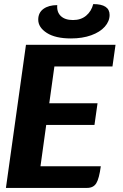

<svg xmlns="http://www.w3.org/2000/svg" viewBox="-20 -919 600 939"><path d="M246 -594 221 -414H457L442 -308H206L178 -106H473Q465 -46 451 -23Q437 0 406 0H9L107 -700H545L530 -594ZM167 -823Q167 -857 192.5 -875.5Q218 -894 260 -894Q257 -860 277.5 -840.5Q298 -821 337 -821Q376 -821 401.5 -842.5Q427 -864 436 -899Q516 -899 516 -846Q516 -815 492.5 -788.5Q469 -762 426 -746.5Q383 -731 327 -731Q251 -731 209 -758Q167 -785 167 -823Z"/></svg>

Font: Krub
Style: Bold Italic
Weight: 700
Italic angle: -8°
Designer: Ekaluck Peanpanawate
Foundry: Cadson Demak Co.,Ltd.
Version: Version 1.000; ttfautohint (v1.6)